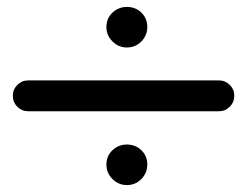

<svg xmlns="http://www.w3.org/2000/svg" viewBox="-20 -519 713 554"><path d="M346 -382Q322 -382 304.5 -399.5Q287 -417 287 -441Q287 -466 304.5 -482.5Q322 -499 346 -499Q371 -499 388 -482.5Q405 -466 405 -441Q405 -417 388 -399.5Q371 -382 346 -382ZM612 -198H61Q43 -198 30 -211Q17 -224 17 -243Q17 -261 30 -274Q43 -287 61 -287H612Q630 -287 643 -274Q656 -261 656 -243Q656 -224 643 -211Q630 -198 612 -198ZM346 15Q322 15 304.5 -2.5Q287 -20 287 -44Q287 -69 304.5 -85.5Q322 -102 346 -102Q371 -102 388 -85.5Q405 -69 405 -44Q405 -20 388 -2.5Q371 15 346 15Z"/></svg>

Font: Hanken
Style: Book
Weight: 400
Designer: Alfredo Marco Pradil
Foundry: Hanken Design Co.
Version: Version 2.06 2014